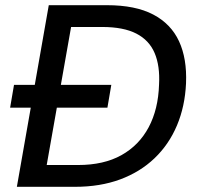

<svg xmlns="http://www.w3.org/2000/svg" viewBox="-20 -720 759 740"><path d="M19 -305 34 -393H409L394 -305ZM45 0 168 -700H392Q502 -700 570.5 -664Q639 -628 670 -561Q701 -494 697 -399Q693 -310 662 -236.5Q631 -163 575.5 -110Q520 -57 443 -28.5Q366 0 269 0ZM160 -84H281Q380 -84 448 -122Q516 -160 553 -229.5Q590 -299 593 -394Q597 -466 576 -515.5Q555 -565 505.5 -590.5Q456 -616 374 -616H254Z"/></svg>

Font: DM Sans 28pt Medium
Style: Italic
Weight: 500
Italic angle: -10°
Version: Version 4.004;gftools[0.9.30]